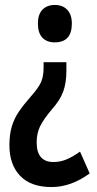

<svg xmlns="http://www.w3.org/2000/svg" viewBox="-20 -569 390 775"><path d="M248 -284Q248 -234 235 -199Q222 -164 189 -127Q156 -88 142 -59.5Q128 -31 128 6Q128 85 196 85Q224 85 249.5 74Q275 63 303 43L342 131Q267 186 188 186Q105 186 61.5 141Q18 96 18 17Q18 -26 27.5 -58Q37 -90 56 -118Q75 -146 104 -179Q137 -216 146.5 -239.5Q156 -263 156 -296V-318H248ZM270 -474Q270 -398 201 -398Q169 -398 151 -417Q133 -436 133 -474Q133 -511 151.5 -530Q170 -549 201 -549Q233 -549 251.5 -529.5Q270 -510 270 -474Z"/></svg>

Font: Noto Sans Thai ExtCond SemBd
Style: Regular
Weight: 600
Width: 2
Designer: Monotype Design Team
Foundry: Monotype Imaging Inc.
Version: Version 2.002; ttfautohint (v1.8.4.7-5d5b)